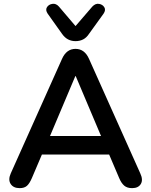

<svg xmlns="http://www.w3.org/2000/svg" viewBox="-20 -966 782 994"><path d="M371 -753Q350 -753 332.5 -762Q315 -771 301 -791L227 -895Q214 -914 223 -928.5Q232 -943 251 -946Q270 -949 285 -932L371 -831L458 -932Q474 -949 492.5 -946Q511 -943 520 -928.5Q529 -914 516 -895L441 -791Q428 -771 410.5 -762Q393 -753 371 -753ZM82 8Q49 8 35 -14Q21 -36 36 -69L301 -661Q324 -713 371 -713Q418 -713 441 -661L706 -69Q722 -35 709 -13.5Q696 8 664 8Q638 8 623 -5Q608 -18 597 -44L545 -166H197L145 -44Q133 -16 119.5 -4Q106 8 82 8ZM370 -572 239 -262H503L372 -572Z"/></svg>

Font: Chiron GoRound TC M
Style: Regular
Weight: 500
Designer: Ryoko NISHIZUKA 西塚涼子 (kana, bopomofo & ideographs); Paul D. Hunt (Latin, Greek & Cyrillic); Sandoll Communications 산돌커뮤니
Foundry: Adobe
Version: Version 1.000;hotconv 1.1.1;makeotfexe 2.6.0